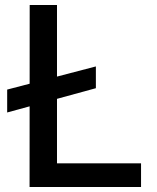

<svg xmlns="http://www.w3.org/2000/svg" viewBox="-20 -743 624 763"><path d="M8.5 -296V-387L361 -479V-392.5ZM97.5 0 98 -723H206.5V-94H540.5V0Z"/></svg>

Font: Public Sans Thin Medium
Style: Regular
Weight: 500
Version: Version 2.001